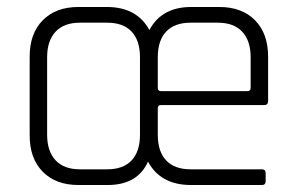

<svg xmlns="http://www.w3.org/2000/svg" viewBox="-20 -530 852 550"><path d="M288 0H205Q140 0 102.5 -38Q65 -76 65 -142V-368Q65 -434 102.5 -472Q140 -510 205 -510H286Q372 -510 408 -444Q443 -510 528 -510H608Q673 -510 710.5 -472Q748 -434 748 -368V-241Q748 -229 737 -229H441Q432 -229 432 -220V-144Q432 -96 456 -70.5Q480 -45 526 -45H730Q741 -45 741 -34V-11Q741 0 730 0H527Q440 0 404 -67Q374 0 288 0ZM441 -269H688Q698 -269 698 -278V-366Q698 -413 674 -439Q650 -465 604 -465H526Q480 -465 456 -439.5Q432 -414 432 -366V-278Q432 -269 441 -269ZM209 -45H287Q333 -45 357 -70.5Q381 -96 381 -144V-366Q381 -414 357 -439.5Q333 -465 287 -465H209Q163 -465 139 -439Q115 -413 115 -366V-144Q115 -97 139 -71Q163 -45 209 -45Z"/></svg>

Font: Rajdhani
Style: Regular
Weight: 400
Designer: Satya Rajpurohit, Jyotish Sonowal
Foundry: Indian Type Foundry
Version: Version 1.201 February 1, 2022